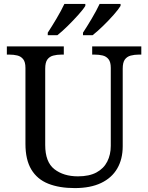

<svg xmlns="http://www.w3.org/2000/svg" viewBox="-20 -951 757 981"><path d="M362 10Q283 10 226.5 -12.5Q170 -35 140 -85Q110 -135 110 -216V-604Q110 -634 98.5 -648.5Q87 -663 68.5 -667.5Q50 -672 28 -672H15V-714H306V-672H293Q271 -672 252 -667Q233 -662 222 -647Q211 -632 211 -600V-210Q211 -123 258 -86.5Q305 -50 378 -50Q436 -50 473 -70Q510 -90 528 -125.5Q546 -161 546 -206V-604Q546 -634 534.5 -648.5Q523 -663 504.5 -667.5Q486 -672 464 -672H451V-714H702V-672H689Q667 -672 648 -667Q629 -662 618 -647Q607 -632 607 -600V-204Q607 -138 579 -90Q551 -42 496.5 -16Q442 10 362 10ZM404 -784Q425 -816 449 -856.5Q473 -897 489 -931H596V-921Q586 -904 560.5 -875Q535 -846 505.5 -817.5Q476 -789 453 -771H404ZM224 -784Q245 -816 269 -856.5Q293 -897 309 -931H416V-921Q406 -904 380 -875Q354 -846 325 -817.5Q296 -789 273 -771H224Z"/></svg>

Font: Noto Serif Kannada
Style: Regular
Weight: 400
Designer: Universal Thirst, Indian Type Foundry and the Monotype Design Team
Foundry: Monotype Imaging Inc.
Version: Version 2.003